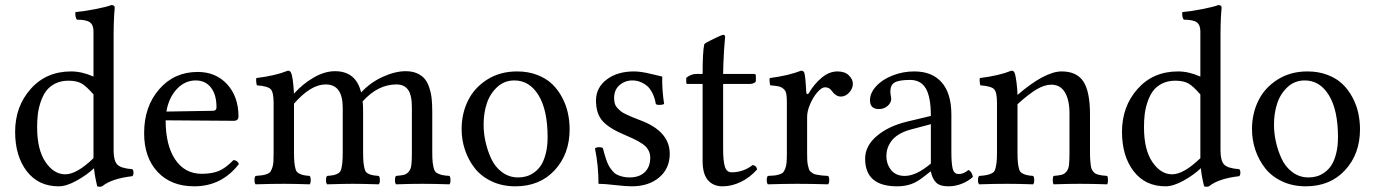

<svg xmlns="http://www.w3.org/2000/svg" viewBox="-20 -718 5373 750"><path d="M345.2 -100.1V-106.9V-349.1Q316.9 -381.8 297.9 -392.3Q278.8 -402.8 247.1 -402.8Q217.8 -402.8 195.3 -391.4Q172.9 -379.9 159.9 -362.1Q147 -344.2 138.7 -319.3Q130.4 -294.4 127.7 -271Q125 -247.6 125 -221.2Q125 -133.3 157.7 -85.2Q190.4 -37.1 234.9 -37.1Q279.8 -37.1 345.2 -100.1ZM345.2 -418.9V-595.2Q345.2 -620.6 331.1 -630.9Q316.9 -641.1 280.8 -641.1Q276.4 -645.5 274.9 -655Q273.4 -664.6 274.9 -670.9Q305.2 -673.3 350.8 -682.1Q396.5 -690.9 415 -698.2Q428.2 -698.2 428.2 -688Q428.2 -687 427.7 -681.9Q427.2 -676.8 426.5 -667.7Q425.8 -658.7 425.3 -647Q424.8 -635.3 424.3 -618.2Q423.8 -601.1 423.8 -583V-129.9Q423.8 -91.3 437.5 -75.9Q451.2 -60.5 497.1 -57.1Q501.5 -52.7 501.5 -43.5Q501.5 -34.2 497.1 -29.8Q416 -20.5 378.9 9.8Q368.7 13.2 359.9 9.8Q349.6 -31.7 347.2 -61Q320.3 -35.2 280 -12.7Q239.7 9.8 209 9.8Q129.9 9.8 84.5 -49.3Q39.1 -108.4 39.1 -203.1Q39.1 -302.2 99.9 -370.6Q160.6 -439 257.8 -439Q299.8 -439 345.2 -418.9Z M629.9 -282.2 811 -285.2Q825.7 -285.2 825.7 -298.8Q825.7 -348.1 804 -376Q782.2 -403.8 744.6 -403.8Q702.1 -403.8 670.7 -370.1Q639.2 -336.4 629.9 -282.2ZM892.1 -92.8Q908.7 -91.3 913.1 -77.1Q845.7 9.8 738.8 9.8Q648.4 9.8 595.7 -46.4Q543 -102.5 543 -198.2Q543 -301.8 601.8 -369.4Q660.6 -437 752 -437Q823.2 -437 867.4 -388.7Q911.6 -340.3 911.6 -263.2Q911.6 -246.1 893.1 -246.1L627 -248Q627 -150.4 664.6 -94.7Q702.1 -39.1 768.1 -39.1Q808.6 -39.1 835.4 -50.5Q862.3 -62 892.1 -92.8Z M1128.4 -313V-122.1Q1128.4 -96.7 1130.1 -81.5Q1131.8 -66.4 1135 -56.2Q1138.2 -45.9 1146.5 -41.3Q1154.8 -36.6 1163.3 -34.4Q1171.9 -32.2 1189.5 -30.8Q1193.8 -26.4 1193.8 -14.4Q1193.8 -2.4 1189.5 2Q1129.9 0 1088.9 0Q1038.1 0 978.5 2Q974.1 -2.4 974.1 -14.4Q974.1 -26.4 978.5 -30.8Q995.6 -32.2 1004.6 -33.4Q1013.7 -34.7 1023.2 -38.3Q1032.7 -42 1036.4 -47.4Q1040 -52.7 1043.7 -63.2Q1047.4 -73.7 1048.1 -87.2Q1048.8 -100.6 1048.8 -122.1V-315.9Q1048.8 -357.4 1037.6 -369.4Q1026.4 -381.3 983.4 -384.8Q981.4 -390.6 980.7 -400.1Q980 -409.7 981.4 -413.1Q1056.6 -422.4 1104.5 -441.9Q1113.8 -441.9 1116.7 -434.1Q1124.5 -418.9 1128.4 -352.1Q1161.6 -389.6 1204.8 -414.8Q1248 -439.9 1288.6 -439.9Q1370.6 -439.9 1390.6 -356.9Q1427.7 -396.5 1475.8 -418.2Q1523.9 -439.9 1564.5 -439.9Q1590.3 -439.9 1609.1 -431.6Q1627.9 -423.3 1639.2 -409.7Q1650.4 -396 1657.2 -374.8Q1664.1 -353.5 1666.3 -331.5Q1668.5 -309.6 1668.5 -280.8V-122.1Q1668.5 -96.7 1670.4 -81.5Q1672.4 -66.4 1675.8 -56.2Q1679.2 -45.9 1688.2 -41.3Q1697.3 -36.6 1706.8 -34.4Q1716.3 -32.2 1735.8 -30.8Q1739.7 -26.4 1739.7 -14.4Q1739.7 -2.4 1735.8 2Q1676.3 0 1628.4 0Q1586.4 0 1526.9 2Q1522.9 -2.4 1522.9 -14.4Q1522.9 -26.4 1526.9 -30.8Q1548.8 -32.7 1558.8 -35.4Q1568.8 -38.1 1576.9 -47.6Q1585 -57.1 1586.9 -73.7Q1588.9 -90.3 1588.9 -122.1V-298.8Q1588.9 -347.2 1573.7 -367.7Q1558.6 -388.2 1528.8 -388.2Q1456.1 -388.2 1396.5 -321.8Q1398.4 -308.6 1398.4 -282.2V-122.1Q1398.4 -96.7 1400.1 -81.3Q1401.9 -65.9 1405 -55.7Q1408.2 -45.4 1416.3 -40.8Q1424.3 -36.1 1433.3 -34.2Q1442.4 -32.2 1459.5 -30.8Q1463.9 -26.4 1463.9 -14.4Q1463.9 -2.4 1459.5 2Q1393.1 0 1358.4 0Q1324.2 0 1257.8 2Q1253.4 -2.4 1253.4 -14.4Q1253.4 -26.4 1257.8 -30.8Q1274.9 -32.2 1283.9 -34.2Q1293 -36.1 1301 -40.8Q1309.1 -45.4 1312.3 -55.7Q1315.4 -65.9 1317.1 -81.3Q1318.8 -96.7 1318.8 -122.1V-296.9Q1318.8 -388.2 1252.4 -388.2Q1193.8 -388.2 1128.4 -313Z M1783.2 -213.9Q1783.2 -273.9 1807.9 -324.5Q1832.5 -375 1882.8 -407Q1933.1 -439 2000 -439Q2043 -439 2078.1 -425.5Q2113.3 -412.1 2136.5 -389.9Q2159.7 -367.7 2175.5 -337.9Q2191.4 -308.1 2198.2 -276.9Q2205.1 -245.6 2205.1 -212.9Q2205.1 -116.7 2147 -53.5Q2088.9 9.8 1993.2 9.8Q1941.9 9.8 1900.9 -9.5Q1859.9 -28.8 1834.7 -60.8Q1809.6 -92.8 1796.4 -132.1Q1783.2 -171.4 1783.2 -213.9ZM1989.3 -403.8Q1949.7 -403.8 1921.6 -377.4Q1893.6 -351.1 1881.3 -313.2Q1869.1 -275.4 1869.1 -231Q1869.1 -198.2 1876.5 -164.6Q1883.8 -130.9 1898.7 -98.4Q1913.6 -65.9 1941.2 -45.4Q1968.8 -24.9 2004.4 -24.9Q2020.5 -24.9 2035.6 -29.1Q2050.8 -33.2 2066.4 -44.2Q2082 -55.2 2093.3 -72.3Q2104.5 -89.4 2111.8 -117.7Q2119.1 -146 2119.1 -182.1Q2119.1 -288.1 2083.7 -345.9Q2048.3 -403.8 1989.3 -403.8Z M2304.2 -138.2Q2309.1 -143.1 2321.3 -143.1Q2331.1 -143.1 2335 -139.2Q2339.8 -121.6 2342 -113.3Q2344.2 -105 2349.6 -90.3Q2355 -75.7 2359.4 -68.4Q2363.8 -61 2371.8 -51Q2379.9 -41 2388.9 -36.4Q2397.9 -31.7 2410.6 -28.3Q2423.3 -24.9 2439 -24.9Q2477.1 -24.9 2498.5 -45.4Q2520 -65.9 2520 -102.1Q2520 -128.4 2500.7 -147Q2481.4 -165.5 2427.2 -188Q2360.8 -215.3 2334.5 -244.4Q2308.1 -273.4 2308.1 -325.2Q2308.1 -375.5 2349.6 -407.2Q2391.1 -439 2457 -439Q2483.4 -439 2523.4 -429.2Q2563.5 -419.4 2566.9 -418.9Q2565.4 -370.1 2574.2 -312Q2568.4 -308.1 2556.2 -308.1Q2546.4 -308.1 2542 -311Q2538.1 -335 2529.1 -353Q2520 -371.1 2510 -380.4Q2500 -389.6 2487.5 -395.3Q2475.1 -400.9 2466.8 -402.3Q2458.5 -403.8 2450.2 -403.8Q2421.4 -403.8 2400.1 -385.5Q2378.9 -367.2 2378.9 -335Q2378.9 -323.2 2381.6 -313.7Q2384.3 -304.2 2391.8 -296.1Q2399.4 -288.1 2406 -282.7Q2412.6 -277.3 2427 -270.8Q2441.4 -264.2 2450.4 -260.3Q2459.5 -256.3 2479 -249Q2596.2 -206.1 2596.2 -117.2Q2596.2 -60.1 2555.2 -25.1Q2514.2 9.8 2447.3 9.8Q2424.8 9.8 2382.6 4.9Q2340.3 0 2317.9 0Q2317.9 -69.8 2304.2 -138.2Z M2700.7 -429.2H2724.6Q2724.6 -516.6 2731 -544.9Q2732.4 -549.3 2766.4 -565.7Q2800.3 -582 2804.7 -582Q2812.5 -582 2812.5 -573.2Q2812.5 -572.8 2811.3 -559.8Q2810.1 -546.9 2808.3 -521.7Q2806.6 -496.6 2805.7 -467.8L2804.7 -429.2H2924.8Q2932.6 -429.2 2932.6 -422.9V-402.8Q2932.6 -397 2925 -393.6Q2917.5 -390.1 2908.7 -390.1H2804.7V-137.2Q2804.7 -87.9 2811.8 -66.4Q2818.8 -44.9 2837.9 -44.9Q2883.3 -44.9 2919.9 -73.2Q2934.6 -71.8 2937.5 -56.2Q2908.7 -23.9 2873.3 -7.1Q2837.9 9.8 2802.7 9.8Q2766.1 9.8 2745.4 -14.2Q2724.6 -38.1 2724.6 -88.9V-390.1H2665.5Q2660.6 -390.1 2660.6 -396V-414.1Q2679.7 -429.2 2700.7 -429.2Z M3132.8 -261.2V-120.1Q3132.8 -104 3133.3 -92.8Q3133.8 -81.5 3136 -72Q3138.2 -62.5 3140.1 -56.6Q3142.1 -50.8 3147.9 -46.1Q3153.8 -41.5 3158 -39.3Q3162.1 -37.1 3172.9 -35.2Q3183.6 -33.2 3191.2 -32.5Q3198.7 -31.7 3214.8 -30.8Q3219.2 -26.4 3219.2 -14.4Q3219.2 -2.4 3214.8 2Q3144.5 0 3093.8 0Q3049.8 0 2979.5 2Q2975.1 -2.4 2975.1 -14.4Q2975.1 -26.4 2979.5 -30.8Q2998 -31.7 3006.8 -32.7Q3015.6 -33.7 3025.9 -37.1Q3036.1 -40.5 3040 -45.7Q3043.9 -50.8 3047.9 -61Q3051.8 -71.3 3052.7 -85Q3053.7 -98.6 3053.7 -120.1V-316.9Q3053.7 -339.4 3051.5 -351.3Q3049.3 -363.3 3041 -370.6Q3032.7 -377.9 3022.2 -380.4Q3011.7 -382.8 2988.8 -384.8Q2987.3 -389.6 2986.3 -398.9Q2985.4 -408.2 2986.8 -413.1Q3061.5 -422.9 3109.4 -441.9Q3118.7 -441.9 3121.6 -434.1Q3126 -424.8 3129.4 -357.9Q3129.4 -353 3132.8 -350.8Q3136.2 -348.6 3140.6 -356Q3160.6 -390.1 3189.9 -414.6Q3219.2 -439 3251.5 -439Q3280.3 -439 3295.9 -423.6Q3311.5 -408.2 3311.5 -391.1Q3311.5 -372.1 3297.1 -356.4Q3282.7 -340.8 3264.6 -340.8Q3244.6 -340.8 3228.5 -363.8Q3219.2 -377 3202.6 -377Q3189.9 -377 3173.3 -358.2Q3156.7 -339.4 3144.8 -311.8Q3132.8 -284.2 3132.8 -261.2Z M3616.2 -79.1V-232.9L3537.1 -211.9Q3510.3 -204.6 3491.2 -192.9Q3472.2 -181.2 3461.9 -167Q3451.7 -152.8 3447 -138.4Q3442.4 -124 3442.4 -108.9Q3442.4 -77.1 3460.9 -54Q3479.5 -30.8 3514.2 -30.8Q3559.1 -30.8 3616.2 -79.1ZM3616.2 -47.9H3614.3L3594.2 -32.2Q3564 -7.3 3539.1 1.2Q3514.2 9.8 3484.4 9.8Q3359.4 9.8 3359.4 -98.1Q3359.4 -147.9 3405 -186.8Q3450.7 -225.6 3524.4 -243.2L3616.2 -265.1Q3616.2 -338.4 3596.7 -372.1Q3577.1 -405.8 3535.2 -405.8Q3492.2 -405.8 3475.1 -396Q3458 -386.2 3458 -360.8Q3458 -353 3459.7 -344Q3461.4 -335 3461.4 -332Q3461.4 -316.9 3447.5 -304.4Q3433.6 -292 3413.1 -292Q3378.4 -292 3378.4 -326.2Q3378.4 -355 3402.6 -381.3Q3426.8 -407.7 3467 -423.3Q3507.3 -439 3551.3 -439Q3621.1 -439 3658.7 -396Q3696.3 -353 3696.3 -270V-123Q3696.3 -80.1 3701.4 -59.1Q3706.5 -38.1 3725.1 -38.1Q3744.1 -38.1 3763.2 -54.2Q3776.9 -46.9 3780.3 -26.9Q3763.7 -11.2 3738 -0.7Q3712.4 9.8 3685.1 9.8Q3650.9 9.8 3636.2 -5.4Q3621.6 -20.5 3616.2 -47.9Z M4237.8 -271V-122.1Q4237.8 -104 4238.8 -91.6Q4239.7 -79.1 4241.2 -69.1Q4242.7 -59.1 4246.6 -53.2Q4250.5 -47.4 4254.6 -43.2Q4258.8 -39.1 4267.1 -36.6Q4275.4 -34.2 4283.2 -33Q4291 -31.7 4304.7 -30.8Q4308.1 -26.4 4308.1 -14.4Q4308.1 -2.4 4304.7 2Q4245.1 0 4197.8 0Q4155.3 0 4095.7 2Q4092.3 -2.4 4092.3 -14.4Q4092.3 -26.4 4095.7 -30.8Q4117.7 -32.7 4127.7 -35.4Q4137.7 -38.1 4145.8 -47.6Q4153.8 -57.1 4155.8 -73.7Q4157.7 -90.3 4157.7 -122.1V-273.9Q4157.7 -328.1 4139.6 -357.7Q4121.6 -387.2 4086.9 -387.2Q4060.1 -387.2 4029.5 -369.1Q3999 -351.1 3954.6 -311V-122.1Q3954.6 -96.7 3956.3 -81.5Q3958 -66.4 3961.2 -56.2Q3964.4 -45.9 3972.7 -41.3Q3981 -36.6 3989.5 -34.4Q3998 -32.2 4015.6 -30.8Q4020 -26.4 4020 -14.4Q4020 -2.4 4015.6 2Q3956.1 0 3914.6 0Q3864.3 0 3804.7 2Q3800.3 -2.4 3800.3 -14.4Q3800.3 -26.4 3804.7 -30.8Q3825.2 -32.2 3835.2 -34.4Q3845.2 -36.6 3854.7 -41.3Q3864.3 -45.9 3867.4 -56.2Q3870.6 -66.4 3872.6 -81.3Q3874.5 -96.2 3874.5 -122.1V-315.9Q3874.5 -357.4 3863.5 -369.4Q3852.5 -381.3 3809.6 -384.8Q3807.6 -390.6 3806.9 -400.1Q3806.2 -409.7 3807.6 -413.1Q3882.8 -422.4 3930.7 -441.9Q3939.9 -441.9 3942.9 -434.1Q3946.8 -425.8 3950.4 -398.9Q3954.1 -372.1 3954.6 -347.2Q4061.5 -439 4127 -439Q4186 -439 4211.9 -399.7Q4237.8 -360.4 4237.8 -271Z M4668.9 -100.1V-106.9V-349.1Q4640.6 -381.8 4621.6 -392.3Q4602.5 -402.8 4570.8 -402.8Q4541.5 -402.8 4519 -391.4Q4496.6 -379.9 4483.6 -362.1Q4470.7 -344.2 4462.4 -319.3Q4454.1 -294.4 4451.4 -271Q4448.7 -247.6 4448.7 -221.2Q4448.7 -133.3 4481.4 -85.2Q4514.2 -37.1 4558.6 -37.1Q4603.5 -37.1 4668.9 -100.1ZM4668.9 -418.9V-595.2Q4668.9 -620.6 4654.8 -630.9Q4640.6 -641.1 4604.5 -641.1Q4600.1 -645.5 4598.6 -655Q4597.2 -664.6 4598.6 -670.9Q4628.9 -673.3 4674.6 -682.1Q4720.2 -690.9 4738.8 -698.2Q4752 -698.2 4752 -688Q4752 -687 4751.5 -681.9Q4751 -676.8 4750.2 -667.7Q4749.5 -658.7 4749 -647Q4748.5 -635.3 4748 -618.2Q4747.6 -601.1 4747.6 -583V-129.9Q4747.6 -91.3 4761.2 -75.9Q4774.9 -60.5 4820.8 -57.1Q4825.2 -52.7 4825.2 -43.5Q4825.2 -34.2 4820.8 -29.8Q4739.7 -20.5 4702.6 9.8Q4692.4 13.2 4683.6 9.8Q4673.3 -31.7 4670.9 -61Q4644 -35.2 4603.8 -12.7Q4563.5 9.8 4532.7 9.8Q4453.6 9.8 4408.2 -49.3Q4362.8 -108.4 4362.8 -203.1Q4362.8 -302.2 4423.6 -370.6Q4484.4 -439 4581.5 -439Q4623.5 -439 4668.9 -418.9Z M4870.6 -213.9Q4870.6 -273.9 4895.3 -324.5Q4919.9 -375 4970.2 -407Q5020.5 -439 5087.4 -439Q5130.4 -439 5165.5 -425.5Q5200.7 -412.1 5223.9 -389.9Q5247.1 -367.7 5262.9 -337.9Q5278.8 -308.1 5285.6 -276.9Q5292.5 -245.6 5292.5 -212.9Q5292.5 -116.7 5234.4 -53.5Q5176.3 9.8 5080.6 9.8Q5029.3 9.8 4988.3 -9.5Q4947.3 -28.8 4922.1 -60.8Q4897 -92.8 4883.8 -132.1Q4870.6 -171.4 4870.6 -213.9ZM5076.7 -403.8Q5037.1 -403.8 5009 -377.4Q4981 -351.1 4968.8 -313.2Q4956.5 -275.4 4956.5 -231Q4956.5 -198.2 4963.9 -164.6Q4971.2 -130.9 4986.1 -98.4Q5001 -65.9 5028.6 -45.4Q5056.2 -24.9 5091.8 -24.9Q5107.9 -24.9 5123 -29.1Q5138.2 -33.2 5153.8 -44.2Q5169.4 -55.2 5180.7 -72.3Q5191.9 -89.4 5199.2 -117.7Q5206.5 -146 5206.5 -182.1Q5206.5 -288.1 5171.1 -345.9Q5135.7 -403.8 5076.7 -403.8Z"/></svg>

Font: Common Serif
Style: Regular
Weight: 400
Designer: Philipp H. Poll, Khaled Hosny
Foundry: Stefan Peev, Context Ltd.
Version: Version 1.026